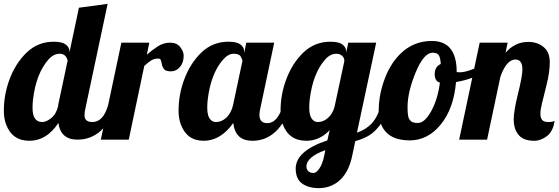

<svg xmlns="http://www.w3.org/2000/svg" viewBox="-33 -720 2880 990"><path d="M268.1 -85.9Q207.5 5.9 118.4 5.9Q29.3 5.9 -2 -79.6Q-13.2 -110.4 -13.2 -149.7Q-13.2 -189 -6.3 -228.3Q0.5 -267.6 14.6 -306.6Q45.9 -392.6 104 -448.7Q162.1 -504.9 244.1 -504.9Q287.1 -504.9 306.2 -490.5Q325.2 -476.1 325.2 -454.1V-450.2L374 -680.2L522 -700.2L407.2 -160.2Q402.8 -143.1 402.8 -125Q402.8 -90.8 443.8 -90.8Q500 -90.8 524.9 -179.2H566.9Q504.4 0 366.2 0Q279.8 0 268.1 -85.9ZM134.8 -163.6Q134.8 -90.8 184.6 -90.8Q205.6 -90.8 231.2 -111.1Q256.8 -131.3 267.1 -173.8V-179.2L315.9 -408.2Q306.6 -442.9 274.9 -442.9Q243.2 -442.9 216.8 -413.1Q153.3 -341.3 137.2 -207Q134.8 -186.5 134.8 -163.6Z M486.8 0 592.8 -500H736.8L724.1 -438Q749 -460 779.1 -480Q809.1 -500 844 -500Q878.9 -500 896.5 -477.1Q914.1 -454.1 914.1 -433.1Q914.1 -397 894.8 -374.5Q875.5 -352.1 848.1 -352.1Q820.8 -352.1 812 -364.5Q803.2 -377 801.3 -389.9Q799.3 -402.8 796.1 -410.4Q793 -418 782.7 -418Q762.2 -418 746.6 -408.4Q731 -398.9 710.9 -379.9L630.9 0Z M1468.8 -179.2Q1405.3 5.9 1268.1 5.9Q1179.7 5.9 1169.9 -85.9Q1104.5 5.9 1017.3 5.9Q930.2 5.9 898.9 -79.6Q887.7 -110.4 887.7 -149.7Q887.7 -189 894.5 -228.3Q901.4 -267.6 915.5 -306.6Q946.8 -392.6 1004.9 -448.7Q1063 -504.9 1145 -504.9Q1188 -504.9 1207 -490.5Q1226.1 -476.1 1226.1 -454.1V-446.8L1236.8 -500H1380.9L1309.1 -160.2Q1304.7 -143.1 1304.7 -127.9Q1304.7 -85 1345.7 -85Q1398.9 -85 1426.8 -179.2ZM1216.8 -404.8Q1216.8 -414.1 1208.3 -428.5Q1199.7 -442.9 1171.9 -442.9Q1144 -442.9 1117.7 -413.1Q1054.2 -341.3 1038.1 -207Q1035.6 -186.5 1035.6 -163.6Q1035.6 -119.1 1054.2 -101.6Q1064.9 -90.8 1081.1 -90.8Q1110.8 -90.8 1135.3 -114.5Q1159.7 -138.2 1168.9 -179.2Z M1667 -48.8Q1614.7 5.9 1546.9 5.9Q1456.1 5.9 1424.8 -79.6Q1413.6 -110.4 1413.6 -149.7Q1413.6 -189 1420.4 -228.3Q1427.2 -267.6 1441.4 -306.6Q1472.7 -392.6 1530.8 -448.7Q1588.9 -504.9 1670.9 -504.9Q1713.9 -504.9 1732.9 -490.5Q1752 -476.1 1752 -454.1V-448.2L1762.7 -500H1906.7L1807.6 -36.1Q1853 -51.3 1882.6 -82.3Q1912.1 -113.3 1933.6 -179.2H1975.6Q1937.5 -50.3 1846.7 -9.3Q1821.8 2 1798.8 7.8L1783.7 80.1Q1764.6 176.3 1707.5 218.8Q1665.5 250 1611.3 250Q1557.1 250 1524.4 226.1Q1491.7 202.1 1491.7 149.4Q1491.7 58.1 1654.8 3.9ZM1742.7 -405.8Q1742.7 -428.2 1721.7 -438.5Q1713.9 -442.9 1701.7 -442.9Q1669.9 -442.9 1643.6 -413.1Q1580.1 -341.3 1564 -207Q1561.5 -186.5 1561.5 -163.6Q1561.5 -119.1 1580.1 -101.6Q1590.8 -90.8 1606.4 -90.8Q1634.3 -90.8 1658.2 -112.1Q1682.1 -133.3 1691.9 -168.9ZM1644.5 54.2Q1546.9 89.4 1546.9 139.2Q1546.9 159.2 1565.9 168.9Q1572.3 171.9 1584.5 171.9Q1596.7 171.9 1612.8 150.1Q1628.9 128.4 1638.7 83Z M2495.6 -379.9Q2435.1 -316.4 2318.4 -296.9Q2306.6 -160.2 2239.7 -78.1Q2172.9 3.9 2079.6 3.9Q1964.4 3.9 1931.2 -81.1Q1919.4 -110.8 1919.4 -147Q1919.4 -183.1 1925.5 -220.5Q1931.6 -257.8 1944.8 -297.4Q1974.6 -386.7 2031.2 -442.4Q2098.6 -508.8 2193.4 -508.8Q2321.8 -508.8 2321.8 -349.1V-348.1Q2326.7 -347.2 2338.4 -347.2Q2365.2 -347.2 2407.5 -364.3Q2449.7 -381.3 2486.8 -407.2ZM2235.4 -293.9Q2208.5 -300.8 2208.5 -338.4Q2208.5 -376 2239.7 -390.1Q2237.8 -421.9 2229.7 -435.1Q2221.7 -448.2 2198.2 -448.2Q2152.3 -448.2 2110.4 -346.9Q2068.4 -245.6 2068.4 -167Q2068.4 -118.7 2077.1 -105.7Q2085.9 -92.8 2095.7 -89.4Q2105.5 -85.9 2122.1 -85.9Q2156.2 -85.9 2189.9 -146Q2223.6 -206.1 2235.4 -293.9Z M2573.7 -448.2Q2622.6 -503.9 2690.4 -503.9Q2738.3 -503.9 2770 -477.5Q2801.8 -451.2 2801.8 -399.4Q2801.8 -347.7 2785.2 -282.2L2761.2 -185.5Q2753.4 -153.8 2753.4 -133.8Q2753.4 -113.8 2762 -102.3Q2770.5 -90.8 2793.9 -90.8Q2817.4 -90.8 2826.7 -97.2Q2819.3 -43 2787.6 -18.6Q2755.9 5.9 2721.7 5.9Q2661.6 5.9 2637.2 -29.3Q2615.7 -58.6 2615.7 -103.3Q2615.7 -147.9 2638.2 -237.8Q2660.6 -327.6 2660.6 -361.8Q2660.6 -413.1 2624.5 -413.1Q2588.4 -413.1 2560.1 -356Q2551.8 -339.8 2546.4 -320.8L2478.5 0H2334.5L2440.4 -500H2584.5Z"/></svg>

Font: UVF Lobster12
Style: Regular
Weight: 400
Designer: Pablo Impallari
Foundry: Pablo Impallari. www.impallari.com
Version: Version 1.004